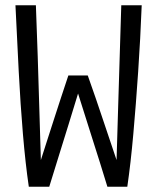

<svg xmlns="http://www.w3.org/2000/svg" viewBox="-20 -713 600 733"><path d="M90 0Q77 -89 67.5 -201.5Q58 -314 51.5 -440Q45 -566 39 -693H117Q121 -595 124 -498Q127 -401 130 -302.5Q133 -204 136 -102Q149 -143 161.5 -181.5Q174 -220 186.5 -259Q199 -298 212.5 -339Q226 -380 241 -425H315Q347 -335 373 -256.5Q399 -178 425 -102Q428 -204 431 -302.5Q434 -401 437 -498Q440 -595 443 -693H521Q516 -565 507.5 -439.5Q499 -314 489 -201.5Q479 -89 466 0H390Q362 -92 334 -179Q306 -266 278 -356Q260 -296 241.5 -237Q223 -178 205 -119.5Q187 -61 168 0Z"/></svg>

Font: Ubuntu Sans Mono
Style: Regular
Weight: 400
Monospace: yes
Designer: Dalton Maag Ltd
Foundry: Dalton Maag Ltd
Version: Version 1.006